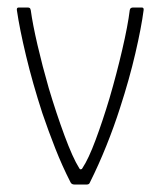

<svg xmlns="http://www.w3.org/2000/svg" viewBox="-20 -492 428 512"><path d="M178 0Q171 0 168 -6Q146 -49 127.5 -96Q109 -143 93 -190Q67 -270 49.5 -343Q32 -416 25 -465Q24 -472 30 -472H54Q56 -472 58.5 -471Q61 -470 62 -465Q67 -428 80 -372Q93 -316 110 -257Q130 -190 152 -130.5Q174 -71 191 -44Q193 -40 196 -40.5Q199 -41 200 -44Q216 -68 235 -119Q254 -170 272 -230Q291 -295 306 -359.5Q321 -424 326 -465Q327 -472 335 -472H358Q364 -472 363 -465Q357 -419 341 -350Q325 -281 300 -204Q284 -154 263.5 -103Q243 -52 220 -6Q218 0 212 0Z"/></svg>

Font: Glory Thin Thin
Style: Regular
Weight: 250
Version: Version 1.011